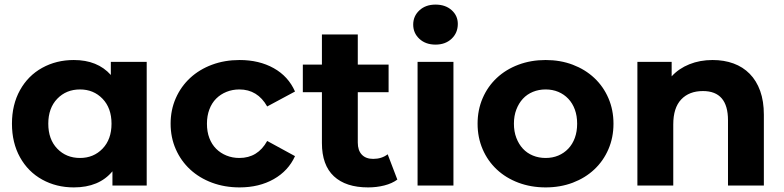

<svg xmlns="http://www.w3.org/2000/svg" viewBox="-20 -807 3411 835"><path d="M618 -538V0H469V-62Q411 8 301 8Q225 8 163.5 -26Q102 -60 67 -123Q32 -186 32 -269Q32 -352 67 -415Q102 -478 163.5 -512Q225 -546 301 -546Q404 -546 462 -481V-538ZM465 -269Q465 -337 426 -377.5Q387 -418 328 -418Q268 -418 229 -377.5Q190 -337 190 -269Q190 -201 229 -160.5Q268 -120 328 -120Q387 -120 426 -160.5Q465 -201 465 -269Z M722 -269Q722 -329 744.5 -380Q767 -431 807 -468Q847 -505 902 -525.5Q957 -546 1022 -546Q1107 -546 1170.5 -510.5Q1234 -475 1263 -409L1142 -344Q1100 -418 1021 -418Q991 -418 965 -407.5Q939 -397 920 -378Q901 -359 890.5 -331Q880 -303 880 -269Q880 -234 890.5 -206.5Q901 -179 920 -160Q939 -141 965 -130.5Q991 -120 1021 -120Q1101 -120 1142 -194L1263 -128Q1234 -64 1170.5 -28Q1107 8 1022 8Q957 8 902 -12.5Q847 -33 807 -70Q767 -107 744.5 -158Q722 -209 722 -269Z M1708 -26Q1685 -9 1651.5 -0.5Q1618 8 1581 8Q1484 8 1432 -40.5Q1380 -89 1380 -185V-406H1297V-526H1380V-657H1536V-526H1670V-406H1536V-187Q1536 -153 1553.5 -134.5Q1571 -116 1603 -116Q1640 -116 1666 -136Z M1796 -538H1952V0H1796ZM1777 -700Q1777 -737 1804 -762Q1831 -787 1874 -787Q1917 -787 1944 -763Q1971 -739 1971 -703Q1971 -664 1944 -638.5Q1917 -613 1874 -613Q1831 -613 1804 -638Q1777 -663 1777 -700Z M2057 -269Q2057 -329 2079 -380Q2101 -431 2140.5 -468Q2180 -505 2234.5 -525.5Q2289 -546 2353 -546Q2417 -546 2471 -525.5Q2525 -505 2564.5 -468Q2604 -431 2626 -380Q2648 -329 2648 -269Q2648 -209 2626 -158Q2604 -107 2564.5 -70Q2525 -33 2471 -12.5Q2417 8 2353 8Q2289 8 2234.5 -12.5Q2180 -33 2140.5 -70Q2101 -107 2079 -158Q2057 -209 2057 -269ZM2490 -269Q2490 -303 2480 -330.5Q2470 -358 2451.5 -377.5Q2433 -397 2408 -407.5Q2383 -418 2353 -418Q2323 -418 2297.5 -407.5Q2272 -397 2254 -377.5Q2236 -358 2225.5 -330.5Q2215 -303 2215 -269Q2215 -235 2225.5 -207.5Q2236 -180 2254 -160.5Q2272 -141 2297.5 -130.5Q2323 -120 2353 -120Q2383 -120 2408 -130.5Q2433 -141 2451.5 -160.5Q2470 -180 2480 -207.5Q2490 -235 2490 -269Z M3302 -308V0H3146V-284Q3146 -411 3037 -411Q2977 -411 2942.5 -374.5Q2908 -338 2908 -266V0H2752V-538H2901V-475Q2932 -509 2978 -527.5Q3024 -546 3079 -546Q3129 -546 3170 -531Q3211 -516 3240.5 -486Q3270 -456 3286 -411.5Q3302 -367 3302 -308Z"/></svg>

Font: CMG Sans
Style: Bold
Weight: 700
Designer: Julieta Ulanovsky
Foundry: Julieta Ulanovsky
Version: Version 7.200